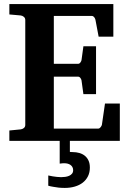

<svg xmlns="http://www.w3.org/2000/svg" viewBox="-20 -691 638 942"><path d="M420.9 130.9Q420.9 155.3 411.6 173.8Q402.3 192.4 386 205.1Q369.6 217.8 346.9 224.4Q324.2 231 297.9 231Q282.2 231 267.6 229.5Q252.9 228 241.7 225.6Q228.5 223.6 216.8 220.2V169.9Q228 172.4 239.3 174.3Q249 175.8 259.8 177Q270.5 178.2 279.8 178.2Q289.6 178.2 300 176.8Q310.5 175.3 319.1 171.6Q327.6 168 333.3 161.1Q338.9 154.3 338.9 144Q338.9 135.3 335.2 128.7Q331.5 122.1 325.4 117.9Q319.3 113.8 311.5 111.8Q303.7 109.9 294.9 109.9Q292 109.9 288.3 110.1Q284.7 110.4 281.2 110.8Q277.3 111.3 272.9 111.8V0H25.9V-50.8L81.1 -56.2Q89.8 -57.1 96.9 -62.7Q104 -68.4 104 -78.1V-592.8Q104 -602.5 96.9 -608.4Q89.8 -614.3 81.1 -615.2L25.9 -620.1V-670.9H536.1V-511.2H463.9L448.2 -594.2Q446.3 -601.6 441.7 -607.2Q437 -612.8 430.2 -612.8H244.1V-377.9H362.8Q369.6 -377.9 374.3 -384.3Q378.9 -390.6 379.9 -396L389.2 -463.9H451.2V-229H389.2L379.9 -296.9Q378.9 -302.2 374.3 -308.6Q369.6 -314.9 362.8 -314.9H244.1V-60.1H461.9Q468.3 -60.1 473.6 -66.9Q479 -73.7 480 -79.1L495.1 -183.1H567.9V0H322.8V54.2Q324.2 54.7 326.2 54.7Q328.6 55.2 336.9 55.2Q354 55.2 369.4 59.6Q384.8 64 396.2 73.2Q407.7 82.5 414.3 96.9Q420.9 111.3 420.9 130.9Z"/></svg>

Font: Charis SIL Am
Style: Bold
Weight: 700
Foundry: SIL International
Version: Version 5.000